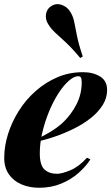

<svg xmlns="http://www.w3.org/2000/svg" viewBox="-20 -873 526 907"><path d="M146 -213Q183 -229 217 -249.5Q251 -270 277 -294Q316 -331 341 -379.5Q366 -428 366 -484Q366 -501 362 -507Q358 -513 350 -513Q329 -513 304 -490.5Q279 -468 255 -430.5Q231 -393 211.5 -345.5Q192 -298 180 -247.5Q168 -197 168 -149Q168 -92 190.5 -72Q213 -52 249 -52Q272 -52 312 -68.5Q352 -85 391 -128L407 -120Q386 -87 351 -56Q316 -25 269 -5.5Q222 14 165 14Q119 14 81.5 -2Q44 -18 22 -49.5Q0 -81 0 -127Q0 -183 18 -240Q36 -297 69 -349.5Q102 -402 148.5 -443Q195 -484 251 -508Q307 -532 372 -532Q420 -532 453 -511.5Q486 -491 486 -448Q486 -410 465 -376.5Q444 -343 408.5 -315Q373 -287 328.5 -265Q284 -243 237 -227Q190 -211 145 -202ZM359 -599Q320 -646 290.5 -673Q261 -700 240.5 -719Q220 -738 207 -760Q193 -783 197.5 -807.5Q202 -832 222 -844Q245 -859 271 -850Q297 -841 310 -820Q325 -798 330.5 -770.5Q336 -743 343.5 -704.5Q351 -666 371 -606Z"/></svg>

Font: Playfair Display ExtraBold
Style: Italic
Weight: 800
Italic angle: -14°
Designer: Claus Eggers Sørensen
Foundry: Claus Eggers Sørensen
Version: Version 1.203